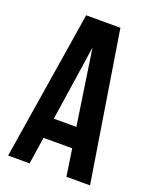

<svg xmlns="http://www.w3.org/2000/svg" viewBox="-133 -774 673 848"><g transform="rotate(20 203.5 -350.0)"><path d="M284 -700H123L11 0H112L131 -127H266L285 0H396ZM198 -576 251 -222H145Z"/></g></svg>

Font: Bebas Neue
Style: Bold
Weight: 700
Designer: Ryoichi Tsunekawa
Foundry: Ryoichi Tsunekawa
Version: Version 1.300